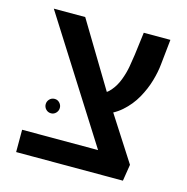

<svg xmlns="http://www.w3.org/2000/svg" viewBox="-92 -685 752 773"><g transform="rotate(15 284.0 -298.5)"><path d="M415 -4 39 -597H170L343 -310L498 -69ZM42 0V-93H462L498 -69L487 0ZM331 -236 299 -311Q329 -321 348 -343Q367 -365 378 -394Q389 -423 394 -451.5Q399 -480 402 -502L414 -597H525L514 -492Q511 -460 500 -422Q489 -384 468 -346.5Q447 -309 413.5 -279.5Q380 -250 331 -236ZM137 -187Q124 -187 115.5 -196Q107 -205 107 -217Q107 -229 115.5 -238Q124 -247 137 -247Q149 -247 157.5 -238Q166 -229 166 -217Q166 -205 157.5 -196Q149 -187 137 -187Z"/></g></svg>

Font: Noto Sans Hebrew Thin Medium
Style: Regular
Weight: 500
Version: Version 3.001